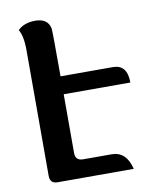

<svg xmlns="http://www.w3.org/2000/svg" viewBox="-77 -715 619 773"><g transform="rotate(-10 233.0 -328.0)"><path d="M64.9 -31.7V-545.4Q64.9 -575.7 60.1 -598.6Q56.2 -616.7 48.3 -630.4Q74.2 -656.2 119.6 -656.2Q170.9 -656.2 179.7 -614.3Q181.6 -605.5 181.6 -418H395.5Q454.1 -418 454.1 -344.7H181.6V-104.5Q181.6 -73.2 213.4 -73.2H329.6Q389.6 -73.2 407.2 0H96.2Q64.9 0 64.9 -31.7Z"/></g></svg>

Font: ALMAS
Style: Bold
Weight: 700
Designer: ALMAS Font/ by Husham Jawad Kadhim, derived from the Bainsely font by/ Paul James MIller
Foundry: High-Logic / Made with FontCreator
Version: Version 1.411;September 19, 2021;FontCreator 14.0.0.2814 32-